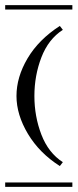

<svg xmlns="http://www.w3.org/2000/svg" viewBox="-29 -728 302 748"><path d="M-8.8 -708H252.9V-690.9H-8.8ZM-8.8 -17.1H252.9V0H-8.8ZM215.8 -611.8Q159.7 -575.7 132.3 -504.6Q105 -433.6 105 -354Q105 -274.4 132.3 -203.4Q159.7 -132.3 215.8 -96.2L204.1 -81.1Q124.5 -131.8 79.8 -206.5Q35.2 -281.2 35.2 -354Q35.2 -427.7 78.4 -500.7Q121.6 -573.7 204.1 -627Z"/></svg>

Font: FoglihtenFr02
Style: Regular
Weight: 500
Version: Version 0.68